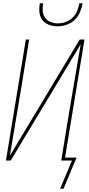

<svg xmlns="http://www.w3.org/2000/svg" viewBox="-20 -975 540 1166"><path d="M329 -815Q302 -815 277 -824.5Q252 -834 237 -854Q222 -874 219.5 -901Q217 -928 222 -955H242Q238 -932 239.5 -908.5Q241 -885 253.5 -867.5Q266 -850 287.5 -841.5Q309 -833 332 -833Q355 -833 378.5 -841.5Q402 -850 420.5 -867.5Q439 -885 448.5 -908.5Q458 -932 462 -955H482Q477 -928 465.5 -901Q454 -874 433 -854Q412 -834 384 -824.5Q356 -815 329 -815ZM366 171H345L417 0H352L400 -294Q417 -397 435 -500Q453 -603 470 -706L45 0H16L137 -735H157L109 -441Q92 -338 74.5 -235Q57 -132 40 -29L464 -735H493L375 -18H445Z"/></svg>

Font: Iosevka Thin
Style: Italic
Weight: 100
Italic angle: -9°
Monospace: yes
Designer: Belleve Invis
Foundry: Belleve Invis
Version: Version 32.5.0; ttfautohint (v1.8.4)